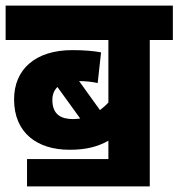

<svg xmlns="http://www.w3.org/2000/svg" viewBox="-20 -642 634 682"><path d="M76 -77V20H512V-500H594V-622H0V-500H365V-278C356 -268 346 -259 335 -251L261 -354C286 -354 309 -351 327 -347L339 -456C312 -461 279 -464 237 -464C106 -464 30 -396 30 -289C30 -170 112 -110 227 -110C284 -110 325 -120 365 -142V-77ZM166 -287C166 -306 172 -321 184 -333L265 -221C257 -220 249 -219 240 -219C197 -219 166 -235 166 -287Z"/></svg>

Font: Noto Sans SemiCondensed ExtraBold
Style: Italic
Weight: 800
Width: 4
Italic angle: -12°
Designer: Monotype Design Team
Foundry: Monotype Imaging Inc.
Version: Version 2.013